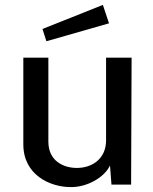

<svg xmlns="http://www.w3.org/2000/svg" viewBox="-20 -753 624 782"><path d="M399 -733 153 -635 169 -585 424 -658ZM268 9C334 10 405 -30 428 -79L434 -1H514L516 -518H412V-181C412 -107 356 -69 293 -69C239 -69 177 -97 177 -176V-518H75V-165C75 -41 183 9 268 9Z"/></svg>

Font: United Sans Medium
Style: Regular
Weight: 500
Designer: Pablo Impallari, Rodrigo Fuenzalida (Modified by Dan O. Williams)
Version: Version 1.000;PS 001.000;hotconv 1.0.88;makeotf.lib2.5.64775